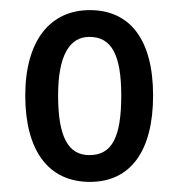

<svg xmlns="http://www.w3.org/2000/svg" viewBox="-20 -742 354 380"><path d="M283 -553C283 -665 236 -722 158 -722C78 -722 30 -660 30 -553C30 -445 75 -382 158 -382C239 -382 283 -444 283 -553ZM95 -553C95 -633 118 -669 157 -669C201 -669 220 -633 220 -553C220 -471 202 -435 157 -435C115 -435 95 -471 95 -553Z"/></svg>

Font: Noto Sans Gurmukhi UI ExtraCondensed
Style: Regular
Weight: 400
Width: 2
Designer: Jelle Bosma - Monotype Design Team
Foundry: Monotype Imaging Inc.
Version: Version 2.004